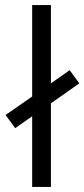

<svg xmlns="http://www.w3.org/2000/svg" viewBox="-20 -738 333 758"><path d="M107 -279 40 -232 2 -284 107 -357V-718H181V-409L255 -461L293 -409L181 -330V0H107Z"/></svg>

Font: TitilliumText22L 400 wt
Style: 400 wt
Weight: 400
Designer: Campivisivi
Foundry: Campivisivi
Version: 1.000